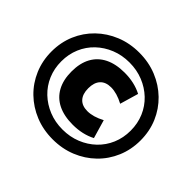

<svg xmlns="http://www.w3.org/2000/svg" viewBox="-172 -952 1174 1174"><g transform="rotate(45 415.0 -365.0)"><path d="M415 10Q333 10 263 -18.5Q193 -47 140.5 -98Q88 -149 59 -217.5Q30 -286 30 -365Q30 -445 59 -513Q88 -581 140.5 -632Q193 -683 263 -711.5Q333 -740 415 -740Q497 -740 567 -711.5Q637 -683 689.5 -632Q742 -581 771 -513Q800 -445 800 -365Q800 -286 771 -217.5Q742 -149 689.5 -98Q637 -47 567 -18.5Q497 10 415 10ZM438 -140Q363 -140 310.5 -166Q258 -192 230.5 -242.5Q203 -293 203 -365Q203 -438 230.5 -488Q258 -538 310.5 -564Q363 -590 438 -590Q523 -590 588 -556L553 -436Q493 -468 443 -468Q397 -468 372.5 -441.5Q348 -415 348 -365Q348 -315 372.5 -288.5Q397 -262 443 -262Q493 -262 553 -294L588 -174Q523 -140 438 -140ZM415 -75Q479 -75 533.5 -97Q588 -119 629 -158Q670 -197 692.5 -250Q715 -303 715 -365Q715 -427 692.5 -480Q670 -533 629 -572Q588 -611 533.5 -633Q479 -655 415 -655Q351 -655 296.5 -633Q242 -611 201 -572Q160 -533 137.5 -480Q115 -427 115 -365Q115 -303 137.5 -250Q160 -197 201 -158Q242 -119 296.5 -97Q351 -75 415 -75Z"/></g></svg>

Font: M PLUS 1 Thin Black
Style: Regular
Weight: 900
Version: Version 1.001